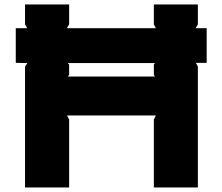

<svg xmlns="http://www.w3.org/2000/svg" viewBox="-20 -830 985 850"><path d="M279.8 -491.2H666L661.1 -498V-543.9L666 -550.8H279.8L286.1 -543.9V-498ZM895 -705.1V-551.8H847.2L856 -535.2V0H661.1V-300.8L669.9 -318.8H276.9L286.1 -300.8V0H90.8V-535.2L101.1 -550.8L49.8 -551.8V-705.1H100.1L90.8 -722.2V-810.1H286.1V-722.2L275.9 -705.1H669.9L661.1 -722.2V-810.1H856V-722.2L846.2 -705.1Z"/></svg>

Font: Sinkin Sans 800 Black
Style: Regular
Weight: 900
Designer: Keith Bates
Foundry: K-Type
Version: Sinkin Sans (version 1.0)  by Keith Bates   •   © 2014   www